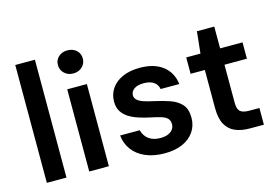

<svg xmlns="http://www.w3.org/2000/svg" viewBox="-95 -922 1631 1133"><g transform="rotate(-15 720.5 -356.0)"><path d="M67 0V-720H187V0Z M326 0V-502H446V0ZM386 -583Q353 -583 331.5 -603.5Q310 -624 310 -654Q310 -685 331.5 -704.5Q353 -724 386 -724Q419 -724 440.5 -704.5Q462 -685 462 -654Q462 -624 440.5 -603.5Q419 -583 386 -583Z M785 12Q719 12 669 -9.5Q619 -31 590.5 -69.5Q562 -108 557 -158H677Q682 -137 695.5 -119.5Q709 -102 731 -92Q753 -82 784 -82Q813 -82 832 -90.5Q851 -99 860.5 -113Q870 -127 870 -143Q870 -167 857 -179.5Q844 -192 819.5 -199.5Q795 -207 760 -214Q726 -221 692.5 -231.5Q659 -242 632.5 -258Q606 -274 590 -298.5Q574 -323 574 -360Q574 -404 597.5 -439Q621 -474 665.5 -494Q710 -514 772 -514Q859 -514 911.5 -473.5Q964 -433 973 -361H859Q854 -389 831.5 -404.5Q809 -420 771 -420Q732 -420 711.5 -405Q691 -390 691 -367Q691 -351 703.5 -339Q716 -327 740.5 -318.5Q765 -310 799 -303Q854 -291 897 -276Q940 -261 965.5 -232.5Q991 -204 991 -150Q991 -103 966 -66Q941 -29 895 -8.5Q849 12 785 12Z M1307 0Q1256 0 1218.5 -16Q1181 -32 1160.5 -69Q1140 -106 1140 -169V-402H1053V-502H1140L1154 -635H1260V-502H1397V-402H1260V-169Q1260 -131 1276 -116.5Q1292 -102 1332 -102H1393V0Z"/></g></svg>

Font: DM Sans 16pt SemiBold
Style: Regular
Weight: 600
Version: Version 4.004;gftools[0.9.30]